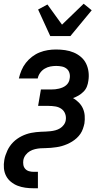

<svg xmlns="http://www.w3.org/2000/svg" viewBox="-30 -793 550 1028"><path d="M239 -600 174 -742 224 -769 302 -661 418 -773 461 -738 347 -600ZM150 215Q127 215 105.5 212Q84 209 64.5 201.5Q45 194 28.5 180.5Q12 167 2.5 148.5Q-7 130 -9 108Q-11 86 -7 64Q-5 51 -0.5 38Q4 25 9.5 13Q15 1 23 -10.5Q31 -22 41 -32Q51 -42 62.5 -50Q74 -58 86 -64Q98 -70 111 -74.5Q124 -79 137 -81.5Q150 -84 163 -85.5Q176 -87 189 -87.5Q202 -88 214.5 -88.5Q227 -89 240.5 -90.5Q254 -92 267 -95.5Q280 -99 291.5 -106Q303 -113 311.5 -124.5Q320 -136 322 -149Q325 -167 319 -183.5Q313 -200 299 -210Q285 -220 267 -223Q249 -226 231 -226H174L189 -314H246Q256 -314 266 -315Q276 -316 286 -318.5Q296 -321 305.5 -325Q315 -329 323.5 -336Q332 -343 337 -352.5Q342 -362 343 -372Q346 -387 342 -401.5Q338 -416 327 -425Q316 -434 301 -437Q286 -440 271 -440Q255 -440 239.5 -437Q224 -434 209.5 -425.5Q195 -417 185 -403Q175 -389 172 -373H71Q76 -395 85 -416.5Q94 -438 108.5 -456.5Q123 -475 142 -489.5Q161 -504 182.5 -512.5Q204 -521 226 -524.5Q248 -528 270 -528Q295 -528 319 -524.5Q343 -521 364.5 -512Q386 -503 403.5 -488Q421 -473 431 -452.5Q441 -432 444 -408Q447 -384 443 -360Q441 -344 435 -329Q429 -314 417 -302Q405 -290 390.5 -281.5Q376 -273 361 -268Q378 -258 392 -244Q406 -230 414 -212Q422 -194 423.5 -173.5Q425 -153 422 -132Q419 -118 414 -103.5Q409 -89 400.5 -76.5Q392 -64 380.5 -53.5Q369 -43 356 -35Q343 -27 329 -21Q315 -15 301 -11Q287 -7 272.5 -5Q258 -3 243.5 -1.5Q229 0 215 0Q201 0 186.5 1Q172 2 157.5 5.5Q143 9 130 16.5Q117 24 107.5 36.5Q98 49 95 64Q93 77 95 89.5Q97 102 105 111Q113 120 125 123.5Q137 127 150 127H173V215Z"/></svg>

Font: Iosevka Curly Semibold
Style: Italic
Weight: 600
Italic angle: -9°
Monospace: yes
Designer: Belleve Invis
Foundry: Belleve Invis
Version: Version 22.1.2; ttfautohint (v1.8.4)